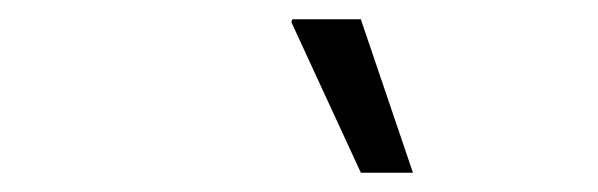

<svg xmlns="http://www.w3.org/2000/svg" viewBox="-20 -770 620 199"><path d="M354 -591 282 -747 283 -750H354L408 -591Z"/></svg>

Font: Chivo ExtraLight
Style: Italic
Weight: 250
Italic angle: -8.05°
Designer: Hector Gatti
Foundry: Omnibus-Type
Version: Version 2.002